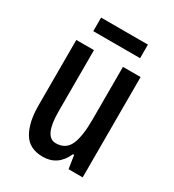

<svg xmlns="http://www.w3.org/2000/svg" viewBox="-170 -852 812 895"><g transform="rotate(30 235.5 -405.0)"><path d="M408 -606V-66H332L321 -137H315Q279 -56 198 -56Q125 -56 93.5 -109.5Q62 -163 62 -254V-606H157V-276Q157 -141 219 -141Q272 -141 292.5 -186Q313 -231 313 -322V-606ZM362 -754V-681H110V-754Z"/></g></svg>

Font: Noto Sans Malayalam UI ExtraCondensed Medium
Style: Regular
Weight: 500
Width: 2
Designer: Jelle Bosma - Monotype Design Team
Foundry: Monotype Imaging Inc.
Version: Version 2.104; ttfautohint (v1.8.4.7-5d5b)